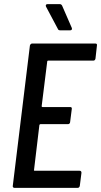

<svg xmlns="http://www.w3.org/2000/svg" viewBox="-20 -911 490 931"><path d="M432 -617H213Q212 -617 210.5 -616Q209 -615 209 -613L182 -396Q182 -392 186 -392H320Q330 -392 328 -382L320 -319Q320 -315 317 -312Q314 -309 310 -309H176Q173 -309 171 -305L145 -87Q144 -86 145 -84.5Q146 -83 148 -83H366Q375 -83 375 -73L367 -10Q365 0 356 0H50Q46 0 43.5 -3Q41 -6 42 -10L125 -690Q126 -694 129 -697Q132 -700 136 -700H442Q452 -700 450 -690L443 -627Q441 -617 432 -617ZM329 -772Q329 -764 320 -764H272Q263 -764 261 -770L203 -879L202 -883Q202 -891 211 -891H270Q277 -891 281 -884L328 -776Z"/></svg>

Font: Barlow Condensed Medium
Style: Italic
Weight: 500
Width: 3
Italic angle: -7°
Designer: Jeremy Tribby
Foundry: Tribby Type
Version: Version 1.408